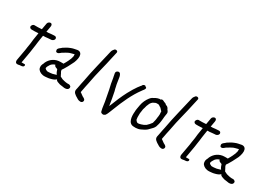

<svg xmlns="http://www.w3.org/2000/svg" viewBox="-1 -1516 3285 2366"><g transform="rotate(30 1642.0 -332.5)"><path d="M115 -442C117 -424 131 -415 150 -415H184C204 -415 223 -418 243 -418L242 -414C240 -405 238 -391 236 -375C230 -341 223 -296 221 -265C219 -252 216 -239 215 -226L211 -203L210 -195C208 -183 206 -171 205 -159L177 -1C173 21 183 43 206 43C218 43 228 41 240 38C256 36 287 40 295 16V15C297 6 295 -3 285 -3H242L270 -164C271 -174 273 -185 275 -198V-199C275 -206 277 -216 279 -227C280 -240 283 -253 285 -267C286 -279 288 -296 291 -316C294 -332 295 -348 298 -363V-364C301 -384 304 -403 306 -414L307 -419C310 -419 312 -419 318 -420H337C364 -424 383 -424 412 -427H419C435 -429 456 -440 460 -461V-462C461 -480 448 -494 426 -491C421 -491 415 -491 409 -490C392 -490 373 -487 355 -485C352 -485 348 -484 345 -484H329L318 -483L332 -563C336 -583 330 -604 308 -604C292 -604 273 -589 270 -572L254 -482C235 -482 217 -479 199 -479H147C130 -477 118 -459 115 -443Z M469 -86C468 -66 470 -47 481 -34C500 -11 533 7 580 4C588 4 595 3 603 2C621 2 639 -3 655 -7C679 -13 707 -23 725 -41C727 -35 732 -29 736 -24C745 -19 757 -12 772 -9C785 -2 808 -1 827 2C857 10 909 11 914 -29C915 -33 913 -37 912 -41L913 -43C906 -51 893 -65 870 -61H861C859 -60 857 -60 857 -60L856 -61L838 -63L821 -66C810 -68 795 -72 785 -75C773 -80 761 -88 748 -93C745 -99 741 -105 739 -111V-113C737 -116 734 -117 733 -121L734 -122C725 -140 715 -148 715 -172C719 -179 724 -187 730 -194V-195H731C753 -230 771 -264 790 -303L804 -331C812 -352 818 -369 822 -393C824 -404 823 -414 824 -423V-424C823 -456 805 -485 763 -480C729 -473 703 -470 673 -457C640 -445 616 -428 588 -411H587V-410C576 -396 528 -374 540 -345C542 -314 581 -324 596 -341C606 -351 614 -356 631 -365C644 -374 660 -383 673 -389V-390H674C697 -403 725 -407 756 -416H759V-407V-392V-386C754 -360 745 -337 734 -316V-315C725 -293 709 -269 697 -247C696 -247 692 -248 689 -248H655C577 -248 518 -204 489 -141C487 -136 487 -131 485 -128C478 -114 472 -104 469 -87ZM535 -96 536 -101C537 -108 544 -123 549 -130H550V-131C562 -159 586 -177 617 -187C617 -187 618 -182 619 -180C623 -164 644 -158 663 -151L665 -149C671 -129 680 -105 693 -89H694C695 -89 695 -88 696 -87C672 -82 646 -69 623 -69L617 -68L602 -67L597 -66H586C583 -65 580 -65 577 -66H576C571 -66 565 -66 563 -69H562L561 -70H560V-71C553 -73 547 -76 544 -80C539 -83 534 -88 535 -96Z M991 -48C984 -6 1021 12 1042 27H1043C1060 38 1080 54 1109 54C1123 55 1133 48 1139 39C1155 10 1128 -5 1113 -12L1102 -18C1090 -26 1080 -34 1069 -42C1065 -44 1058 -48 1057 -50V-49C1057 -52 1058 -58 1059 -64L1065 -95C1066 -101 1066 -105 1068 -110L1072 -132C1074 -146 1078 -158 1081 -174C1083 -184 1084 -193 1087 -202V-203C1112 -346 1152 -477 1180 -615C1186 -641 1192 -664 1197 -690L1198 -697C1200 -710 1187 -719 1173 -719C1168 -719 1161 -718 1156 -714V-715C1145 -702 1130 -686 1126 -664C1091 -507 1049 -354 1020 -190C1017 -173 1013 -160 1010 -144C1008 -132 1005 -119 1003 -107L997 -76C995 -66 993 -57 991 -48Z M1318 -494C1291 -478 1310 -442 1310 -429L1309 -427H1310C1312 -421 1313 -415 1314 -409L1316 -399C1322 -351 1333 -301 1344 -256C1355 -203 1364 -150 1374 -98C1381 -61 1383 -18 1393 18C1395 27 1396 37 1405 44C1414 49 1436 59 1452 43C1453 42 1458 39 1460 38V37L1461 38C1483 6 1492 -32 1509 -69C1561 -205 1620 -335 1698 -440C1700 -442 1701 -444 1705 -450C1714 -460 1724 -473 1729 -489V-490C1731 -499 1725 -506 1714 -508C1711 -524 1686 -518 1677 -510H1676C1672 -503 1669 -499 1665 -492C1660 -487 1654 -481 1649 -473C1638 -460 1622 -438 1613 -422C1591 -392 1576 -358 1556 -326C1517 -252 1482 -168 1450 -85C1448 -82 1447 -80 1445 -76L1446 -78C1437 -144 1425 -205 1412 -270C1407 -288 1401 -305 1399 -323C1389 -358 1386 -399 1379 -436L1376 -454C1373 -467 1368 -481 1361 -490C1350 -504 1332 -504 1318 -494Z M1758 -218C1755 -201 1754 -188 1754 -175C1747 -106 1754 -8 1835 -8C1853 -6 1870 -7 1886 -10C1907 -12 1920 -19 1937 -26V-27C1972 -43 1997 -55 2023 -86C2041 -105 2064 -123 2075 -152L2076 -157C2080 -166 2083 -179 2086 -190C2087 -195 2089 -201 2090 -208L2093 -226C2095 -236 2095 -246 2097 -256C2098 -267 2100 -277 2100 -287C2101 -293 2101 -299 2101 -305L2103 -310C2104 -315 2103 -319 2104 -323C2106 -330 2107 -337 2108 -347C2114 -369 2099 -386 2091 -396H2090C2084 -413 2070 -435 2047 -438H2046L2044 -439C2035 -452 2024 -454 2011 -459H2010C2003 -461 1973 -485 1955 -463H1947L1942 -464H1941C1906 -459 1877 -442 1851 -426C1840 -418 1831 -409 1823 -398C1799 -368 1776 -321 1768 -275C1764 -257 1761 -239 1758 -218ZM1827 -251C1830 -260 1833 -271 1837 -283V-284C1839 -298 1846 -317 1852 -328V-329C1862 -358 1883 -382 1908 -390C1915 -393 1923 -398 1926 -398H1927C1931 -399 1935 -399 1940 -399H1955C1968 -399 1977 -393 1983 -387L2003 -375C2008 -369 2018 -359 2023 -353C2026 -349 2031 -346 2035 -341V-331V-330C2038 -312 2038 -287 2034 -264L2033 -262C2031 -250 2030 -239 2029 -228L2026 -210C2025 -207 2024 -203 2023 -198C2020 -188 2019 -179 2016 -170L2015 -167C2001 -147 1981 -124 1962 -107C1959 -105 1953 -102 1948 -99L1933 -90C1926 -87 1920 -86 1915 -84V-83H1914C1908 -80 1904 -79 1899 -78C1885 -74 1869 -69 1853 -71C1840 -74 1831 -87 1822 -98C1818 -119 1816 -144 1818 -171C1817 -183 1819 -199 1822 -214C1823 -228 1825 -240 1827 -251Z M2145 -48C2138 -6 2175 12 2196 27H2197C2214 38 2234 54 2263 54C2277 55 2287 48 2293 39C2309 10 2282 -5 2267 -12L2256 -18C2244 -26 2234 -34 2223 -42C2219 -44 2212 -48 2211 -50V-49C2211 -52 2212 -58 2213 -64L2219 -95C2220 -101 2220 -105 2222 -110L2226 -132C2228 -146 2232 -158 2235 -174C2237 -184 2238 -193 2241 -202V-203C2266 -346 2306 -477 2334 -615C2340 -641 2346 -664 2351 -690L2352 -697C2354 -710 2341 -719 2327 -719C2322 -719 2315 -718 2310 -714V-715C2299 -702 2284 -686 2280 -664C2245 -507 2203 -354 2174 -190C2171 -173 2167 -160 2164 -144C2162 -132 2159 -119 2157 -107L2151 -76C2149 -66 2147 -57 2145 -48Z M2453 -442C2455 -424 2469 -415 2488 -415H2522C2542 -415 2561 -418 2581 -418L2580 -414C2578 -405 2576 -391 2574 -375C2568 -341 2561 -296 2559 -265C2557 -252 2554 -239 2553 -226L2549 -203L2548 -195C2546 -183 2544 -171 2543 -159L2515 -1C2511 21 2521 43 2544 43C2556 43 2566 41 2578 38C2594 36 2625 40 2633 16V15C2635 6 2633 -3 2623 -3H2580L2608 -164C2609 -174 2611 -185 2613 -198V-199C2613 -206 2615 -216 2617 -227C2618 -240 2621 -253 2623 -267C2624 -279 2626 -296 2629 -316C2632 -332 2633 -348 2636 -363V-364C2639 -384 2642 -403 2644 -414L2645 -419C2648 -419 2650 -419 2656 -420H2675C2702 -424 2721 -424 2750 -427H2757C2773 -429 2794 -440 2798 -461V-462C2799 -480 2786 -494 2764 -491C2759 -491 2753 -491 2747 -490C2730 -490 2711 -487 2693 -485C2690 -485 2686 -484 2683 -484H2667L2656 -483L2670 -563C2674 -583 2668 -604 2646 -604C2630 -604 2611 -589 2608 -572L2592 -482C2573 -482 2555 -479 2537 -479H2485C2468 -477 2456 -459 2453 -443Z M2807 -86C2806 -66 2808 -47 2819 -34C2838 -11 2871 7 2918 4C2926 4 2933 3 2941 2C2959 2 2977 -3 2993 -7C3017 -13 3045 -23 3063 -41C3065 -35 3070 -29 3074 -24C3083 -19 3095 -12 3110 -9C3123 -2 3146 -1 3165 2C3195 10 3247 11 3252 -29C3253 -33 3251 -37 3250 -41L3251 -43C3244 -51 3231 -65 3208 -61H3199C3197 -60 3195 -60 3195 -60L3194 -61L3176 -63L3159 -66C3148 -68 3133 -72 3123 -75C3111 -80 3099 -88 3086 -93C3083 -99 3079 -105 3077 -111V-113C3075 -116 3072 -117 3071 -121L3072 -122C3063 -140 3053 -148 3053 -172C3057 -179 3062 -187 3068 -194V-195H3069C3091 -230 3109 -264 3128 -303L3142 -331C3150 -352 3156 -369 3160 -393C3162 -404 3161 -414 3162 -423V-424C3161 -456 3143 -485 3101 -480C3067 -473 3041 -470 3011 -457C2978 -445 2954 -428 2926 -411H2925V-410C2914 -396 2866 -374 2878 -345C2880 -314 2919 -324 2934 -341C2944 -351 2952 -356 2969 -365C2982 -374 2998 -383 3011 -389V-390H3012C3035 -403 3063 -407 3094 -416H3097V-407V-392V-386C3092 -360 3083 -337 3072 -316V-315C3063 -293 3047 -269 3035 -247C3034 -247 3030 -248 3027 -248H2993C2915 -248 2856 -204 2827 -141C2825 -136 2825 -131 2823 -128C2816 -114 2810 -104 2807 -87ZM2873 -96 2874 -101C2875 -108 2882 -123 2887 -130H2888V-131C2900 -159 2924 -177 2955 -187C2955 -187 2956 -182 2957 -180C2961 -164 2982 -158 3001 -151L3003 -149C3009 -129 3018 -105 3031 -89H3032C3033 -89 3033 -88 3034 -87C3010 -82 2984 -69 2961 -69L2955 -68L2940 -67L2935 -66H2924C2921 -65 2918 -65 2915 -66H2914C2909 -66 2903 -66 2901 -69H2900L2899 -70H2898V-71C2891 -73 2885 -76 2882 -80C2877 -83 2872 -88 2873 -96Z"/></g></svg>

Font: Scribbler
Style: BdIta
Weight: 700
Designer: Mew Too
Foundry: Cannot Into Space Fonts
Version: Version 1.001